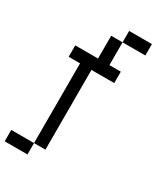

<svg xmlns="http://www.w3.org/2000/svg" viewBox="-222 -869 982 1123"><g transform="rotate(30 269.0 -307.5)"><path d="M153.8 76.9V153.8H0V76.9ZM153.8 76.9V-461.5H76.9V-538.5H230.8V-692.3H307.7V-538.5H384.6V-461.5H230.8V76.9ZM307.7 -692.3V-769.2H461.5V-692.3Z"/></g></svg>

Font: Mintsoda - Lime Green 13x16
Style: Regular
Weight: 400
Designer: Mintsoda-15
Version: Version 1.0